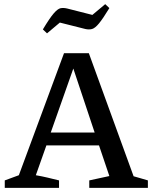

<svg xmlns="http://www.w3.org/2000/svg" viewBox="-20 -907 737 927"><path d="M625 -56Q643 -51 660 -46Q677 -41 694 -36V0H411V-36L508 -57L458 -205H204L153 -61Q182 -56 209.5 -49.5Q237 -43 265 -36V0H3V-36L71 -61L289 -650H409ZM225 -267H437L334 -576ZM207 -746 187 -765Q220 -820 239.5 -842.5Q259 -865 273 -867.5Q287 -870 304 -866L426 -835L488 -887L508 -868Q477 -817 458 -794Q439 -771 424.5 -767Q410 -763 392 -767L269 -798Z"/></svg>

Font: Piazzolla SC Medium
Style: Regular
Weight: 500
Designer: Juan Pablo del Peral
Foundry: Huerta Tipografica
Version: Version 1.330